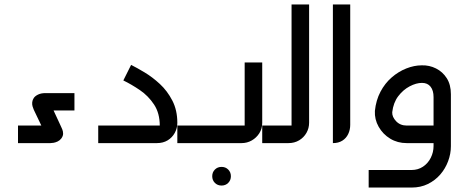

<svg xmlns="http://www.w3.org/2000/svg" viewBox="-20 -644 2095 864"><path d="M61 0V-79H166L134 -146Q134 -146 131.5 -151.5Q129 -157 126.5 -165.5Q124 -174 125 -184Q126 -194 132 -203Q138 -212 151.5 -218.5Q165 -225 184 -225H315V-147H221L253 -78Q256 -72 260 -62.5Q264 -53 264 -42.5Q264 -32 256 -21Q249 -12 239.5 -7.5Q230 -3 221.5 -1.5Q213 0 207 0Z M422 0V-79H709Q706 -79 704 -78.5Q702 -78 699 -78Q699 -135 673 -174Q647 -213 609.5 -238.5Q572 -264 535 -282L570 -352Q596 -339 631 -318Q666 -297 699.5 -266Q733 -235 755.5 -191.5Q778 -148 778 -91Q778 -67 766.5 -46Q755 -25 734.5 -12.5Q714 0 686 0Z M977 191Q959 191 947 179Q935 167 935 149Q935 131 947 119Q959 107 977 107Q995 107 1007 119Q1019 131 1019 149Q1019 167 1007 179Q995 191 977 191Z M778 0V-79H1090Q1088 -76 1085.5 -73.5Q1083 -71 1081 -68V-363H1160V-91Q1160 -65 1147 -44.5Q1134 -24 1113 -12Q1092 0 1067 0Z M1160 0V-79H1301Q1299 -76 1296.5 -74Q1294 -72 1292 -69V-624H1371V-92Q1371 -67 1359 -46Q1347 -25 1326 -12.5Q1305 0 1278 0Z M1478 0V-624H1556V-82Q1556 -60 1547 -41Q1538 -22 1520.5 -11Q1503 0 1478 0Z M1639 200V121H1832Q1861 121 1883.5 106Q1906 91 1918.5 66Q1931 41 1931 13V-207Q1931 -237 1917.5 -254Q1904 -271 1879 -271Q1853 -271 1823.5 -255.5Q1794 -240 1772 -211Q1750 -182 1745 -139Q1744 -118 1762.5 -98.5Q1781 -79 1810 -79H1968V0H1810Q1769 0 1736 -20Q1703 -40 1684 -73.5Q1665 -107 1667 -145Q1672 -193 1692 -231Q1712 -269 1742.5 -295.5Q1773 -322 1808.5 -336Q1844 -350 1878 -350Q1912 -351 1942 -336Q1972 -321 1990.5 -292Q2009 -263 2009 -220V14Q2009 48 1996.5 81.5Q1984 115 1961 141.5Q1938 168 1905.5 184Q1873 200 1832 200Z"/></svg>

Font: Mada
Style: Regular
Weight: 400
Designer: Khaled Hosny
Version: Version 1.5